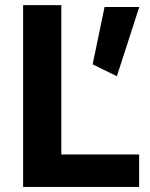

<svg xmlns="http://www.w3.org/2000/svg" viewBox="-20 -734 589 754"><path d="M526.4 -127.4H220.7V-713.9H70.8V0H526.4ZM390.6 -706.5 343.8 -481.4 439 -434.6 526.9 -706.5Z"/></svg>

Font: Estedad-FD-VF Thin
Style: Regular
Weight: 100
Designer: Amin Abedi
Version: Version 5.0